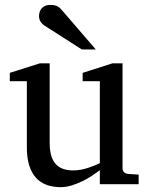

<svg xmlns="http://www.w3.org/2000/svg" viewBox="-20 -753 609 785"><path d="M388.2 0V-57.1Q375.5 -47.4 357.2 -35.2Q338.9 -22.9 317.6 -12.5Q296.4 -2 273.2 5.1Q250 12.2 228 12.2Q195.8 12.2 170.2 2.7Q144.5 -6.8 126.7 -26.6Q108.9 -46.4 99.4 -76.9Q89.8 -107.4 89.8 -149.9V-420.9H20V-455.1L143.1 -494.1H183.1V-168.9Q183.1 -142.6 188.2 -121.6Q193.4 -100.6 204.8 -85.9Q216.3 -71.3 234.9 -63.7Q253.4 -56.2 279.8 -56.2Q294.9 -56.2 310.5 -59.1Q326.2 -62 340.3 -66.7Q354.5 -71.3 366.9 -76.4Q379.4 -81.5 388.2 -85.9V-420.9H317.9V-455.1L439.9 -494.1H481V-64Q481 -54.7 487.5 -48.8Q494.1 -43 502.9 -42L546.9 -39.1V0ZM314.5 -550.8 162.6 -647.9Q151.9 -654.8 145.8 -664.6Q139.6 -674.3 139.6 -688Q139.6 -695.8 142.1 -703.9Q144.5 -711.9 149.9 -718.3Q155.3 -724.6 164.1 -728.8Q172.9 -732.9 185.5 -732.9Q196.3 -732.9 203.6 -731.2Q210.9 -729.5 216.8 -726.1Q222.7 -722.7 227.5 -717.5Q232.4 -712.4 237.8 -706.1L371.6 -550.8Z"/></svg>

Font: Charis SIL Viet
Style: Regular
Weight: 400
Foundry: SIL International
Version: Version 5.000